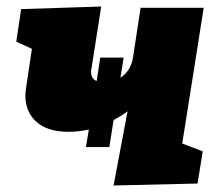

<svg xmlns="http://www.w3.org/2000/svg" viewBox="-20 -564 670 590"><path d="M606 -540 540 -123 603 -99 587 0 329 6 372 -222Q355 -209 329 -195L316 -112H244L253 -166Q222 -159 191 -159Q126 -159 92 -189.5Q58 -220 58 -270Q58 -277 60 -293L78 -414L30 -436L45 -536L291 -544L261 -353Q260 -351 260 -343Q260 -322 277 -315L288 -387H360L350 -325Q383 -347 389 -389L412 -540Z"/></svg>

Font: Bitter Pro Black
Style: Italic
Weight: 900
Italic angle: -9°
Designer: Sol Matas, and Bitter project Authors
Foundry: Sol Matas
Version: Version 1.010